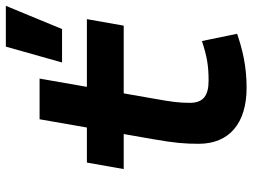

<svg xmlns="http://www.w3.org/2000/svg" viewBox="-120 -704 835 634"><g transform="rotate(-90 297.0 -387.5)"><path d="M323.7 9.8C397 9.8 451.2 -4.4 502 -21.5L478 -137.7C427.2 -121.1 396.5 -115.7 347.7 -115.7C296.4 -115.7 273.9 -134.3 273.9 -177.7C273.9 -213.9 277.3 -238.3 288.6 -301.3L305.2 -396H528.8L550.3 -517.6H326.7L354 -673.8H219.7L192.4 -517.6H76.7L55.2 -396H170.9L154.3 -301.3C141.1 -226.1 138.7 -193.4 138.7 -148.4C138.7 -47.4 206.5 9.8 323.7 9.8ZM407.2 -599.6H517.6L594.2 -785.2H459.5Z"/></g></svg>

Font: Cascadia Code
Style: Bold Italic
Weight: 700
Italic angle: -10°
Monospace: yes
Designer: Aaron Bell
Foundry: Saja Typeworks
Version: Version 2404.023